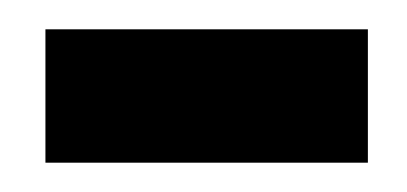

<svg xmlns="http://www.w3.org/2000/svg" viewBox="-20 -303 278 131"><path d="M11 -192H231V-283H11Z"/></svg>

Font: SpinnyJost
Style: Regular
Weight: 500
Version: Version 3.710